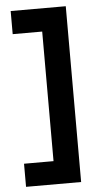

<svg xmlns="http://www.w3.org/2000/svg" viewBox="-58 -761 513 927"><g transform="rotate(-5 198.5 -298.0)"><path d="M297 -724V128H30V16H173V-612H30V-724Z"/></g></svg>

Font: Science Gothic
Style: Regular
Weight: 400
Designer: Thomas Phinney, Vassil Kateliev, Brandon Buerkle
Foundry: Font Detective LLC
Version: Version 1.018